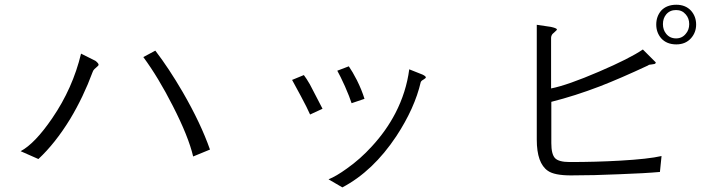

<svg xmlns="http://www.w3.org/2000/svg" viewBox="-20 -814 3040 813"><path d="M637.7 -599.6 586.9 -572.3Q650.4 -486.3 711.9 -365.2Q778.3 -235.4 797.9 -151.4L869.1 -180.7Q830.1 -292 753.9 -423.8Q695.3 -524.4 637.7 -599.6ZM383.8 -556.6 323.2 -586.9Q288.1 -440.4 201.2 -313.5Q127.9 -206.1 67.4 -173.8L142.6 -140.6Q213.9 -207 277.3 -310.5Q333 -403.3 372.1 -508.8Q374 -515.6 379.9 -521.5Q382.8 -524.4 388.7 -529.3Q397.5 -536.1 397.5 -540Q397.5 -545.9 383.8 -556.6Z M1266.6 -496.1 1216.8 -475.6Q1233.4 -446.3 1253.9 -407.2Q1281.2 -356.4 1293 -329.1L1345.7 -353.5L1318.4 -406.2Q1300.8 -440.4 1292 -457Q1277.3 -482.4 1266.6 -496.1ZM1457 -533.2 1408.2 -514.6Q1420.9 -492.2 1440.4 -449.2Q1460.9 -402.3 1468.8 -377L1523.4 -395.5Q1511.7 -433.6 1491.2 -474.6Q1472.7 -510.7 1457 -533.2ZM1769.5 -498 1712.9 -520.5Q1700.2 -423.8 1654.3 -335Q1615.2 -259.8 1554.7 -194.3Q1505.9 -140.6 1449.2 -100.6Q1403.3 -67.4 1371.1 -54.7L1429.7 -20.5Q1559.6 -88.9 1658.2 -237.3Q1736.3 -356.4 1761.7 -466.8Q1763.7 -470.7 1767.6 -473.6Q1770.5 -475.6 1775.4 -478.5Q1783.2 -483.4 1783.2 -486.3Q1783.2 -491.2 1769.5 -498Z M2312.5 -700.2 2252.9 -709V-222.7Q2252.9 -123 2299.8 -90.8Q2327.1 -71.3 2397.5 -71.3Q2495.1 -71.3 2601.6 -76.2Q2710.9 -80.1 2774.4 -85.9L2781.2 -153.3Q2725.6 -140.6 2606.4 -133.8Q2503.9 -127.9 2392.6 -127.9Q2345.7 -127.9 2330.1 -144.5Q2314.5 -161.1 2314.5 -208V-382.8Q2415 -408.2 2519.5 -448.2Q2605.5 -481.4 2724.6 -537.1Q2725.6 -539.1 2730.5 -540Q2732.4 -540 2738.3 -541Q2747.1 -542 2751 -543Q2756.8 -544.9 2756.8 -549.8L2702.1 -604.5Q2646.5 -566.4 2516.6 -510.7Q2382.8 -453.1 2313.5 -439.5V-653.3Q2313.5 -662.1 2319.3 -669.9Q2323.2 -673.8 2331.1 -680.7Q2339.8 -687.5 2337.9 -690.4Q2335 -695.3 2312.5 -700.2ZM2843.8 -793.9Q2802.7 -793.9 2779.3 -768.6Q2758.8 -744.1 2758.8 -710Q2758.8 -676.8 2779.3 -652.3Q2802.7 -626 2843.8 -626Q2882.8 -626 2906.2 -652.3Q2927.7 -676.8 2927.7 -710Q2927.7 -744.1 2906.2 -768.6Q2882.8 -793.9 2843.8 -793.9ZM2842.8 -771.5Q2868.2 -771.5 2883.8 -752.9Q2898.4 -736.3 2898.4 -711.9Q2898.4 -687.5 2883.8 -670.9Q2868.2 -651.4 2842.8 -651.4Q2816.4 -651.4 2800.8 -670.9Q2787.1 -687.5 2787.1 -711.9Q2787.1 -736.3 2800.8 -752.9Q2816.4 -771.5 2842.8 -771.5Z"/></svg>

Font: Dotum
Style: Regular
Weight: 400
Version: Version 2.21